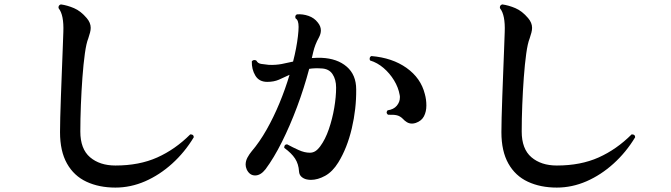

<svg xmlns="http://www.w3.org/2000/svg" viewBox="-20 -823 3040 870"><path d="M503 27Q429 27 372 0.5Q315 -26 283.5 -82Q252 -138 252 -224Q252 -248 253 -290.5Q254 -333 256 -385Q258 -437 260 -491.5Q262 -546 264 -595Q266 -644 267 -678Q270 -755 246 -785L245 -789Q245 -800 256 -803Q285 -799 315.5 -786Q346 -773 373 -741Q391 -720 391 -697Q391 -687 388 -675.5Q385 -664 380 -649Q371 -627 364.5 -580Q358 -533 353.5 -472Q349 -411 346.5 -347Q344 -283 344 -227Q344 -148 388 -110.5Q432 -73 503 -73Q611 -73 692.5 -109.5Q774 -146 842 -214H844Q858 -214 858 -201Q817 -133 760 -81.5Q703 -30 637.5 -1.5Q572 27 503 27Z M1370 -10Q1356 -13 1346 -22Q1336 -31 1335 -46Q1333 -80 1317 -104.5Q1301 -129 1268 -153V-155Q1268 -169 1281 -169Q1307 -155 1333.5 -143Q1360 -131 1384 -131Q1397 -131 1408 -137.5Q1419 -144 1431 -160Q1454 -191 1470 -237.5Q1486 -284 1494.5 -334Q1503 -384 1503 -426Q1503 -463 1486.5 -487.5Q1470 -512 1435 -513Q1420 -514 1406.5 -513.5Q1393 -513 1381 -511Q1358 -424 1326 -338.5Q1294 -253 1257.5 -180Q1221 -107 1183 -56Q1161 -28 1136 -28Q1111 -28 1098 -55Q1093 -67 1093 -77Q1093 -94 1101.5 -109.5Q1110 -125 1120 -137Q1156 -179 1188 -235.5Q1220 -292 1246.5 -356Q1273 -420 1292 -484Q1267 -472 1244 -462Q1221 -452 1191 -452Q1154 -452 1137 -480.5Q1120 -509 1121 -545Q1126 -551 1133 -551Q1138 -551 1142 -548Q1148 -536 1163 -533.5Q1178 -531 1199 -529Q1230 -528 1256.5 -533Q1283 -538 1308 -544Q1316 -575 1321.5 -604Q1327 -633 1330 -659Q1333 -685 1333 -701Q1333 -732 1320 -739Q1318 -743 1318 -746Q1318 -755 1326 -758Q1352 -760 1378 -751Q1404 -742 1420 -721Q1434 -704 1434 -685Q1434 -670 1425 -653Q1407 -621 1399 -586L1393 -560Q1404 -561 1414.5 -561Q1425 -561 1437 -561Q1508 -558 1551 -521Q1594 -484 1594 -418Q1595 -330 1574 -241Q1553 -152 1513 -87Q1487 -45 1453.5 -26.5Q1420 -8 1389 -8Q1384 -8 1379.5 -8.5Q1375 -9 1370 -10ZM1864 -266Q1855 -263 1847 -263Q1834 -263 1823.5 -269.5Q1813 -276 1805 -285Q1793 -297 1778.5 -300.5Q1764 -304 1738 -303Q1732 -308 1732 -314Q1732 -317 1736 -323Q1764 -327 1778 -344Q1792 -361 1792 -381Q1792 -384 1792 -387Q1792 -390 1791 -393Q1785 -427 1765.5 -459Q1746 -491 1718 -515Q1690 -539 1657 -549Q1655 -553 1655 -556Q1655 -566 1663 -569Q1758 -561 1822.5 -515Q1887 -469 1905 -397Q1912 -372 1912 -345Q1912 -317 1901 -296Q1890 -275 1864 -266Z M2503 27Q2429 27 2372 0.5Q2315 -26 2283.5 -82Q2252 -138 2252 -224Q2252 -248 2253 -290.5Q2254 -333 2256 -385Q2258 -437 2260 -491.5Q2262 -546 2264 -595Q2266 -644 2267 -678Q2270 -755 2246 -785L2245 -789Q2245 -800 2256 -803Q2285 -799 2315.5 -786Q2346 -773 2373 -741Q2391 -720 2391 -697Q2391 -687 2388 -675.5Q2385 -664 2380 -649Q2371 -627 2364.5 -580Q2358 -533 2353.5 -472Q2349 -411 2346.5 -347Q2344 -283 2344 -227Q2344 -148 2388 -110.5Q2432 -73 2503 -73Q2611 -73 2692.5 -109.5Q2774 -146 2842 -214H2844Q2858 -214 2858 -201Q2817 -133 2760 -81.5Q2703 -30 2637.5 -1.5Q2572 27 2503 27Z"/></svg>

Font: Zen Antique
Style: Regular
Weight: 400
Designer: Yoshimichi Ohira
Foundry: Positype
Version: Version 1.001